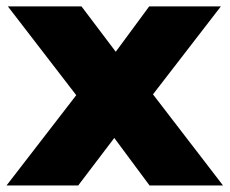

<svg xmlns="http://www.w3.org/2000/svg" viewBox="-22 -568 703 588"><path d="M446.5 -279 661 0H436L328 -145.5L217.5 0H-2L211.5 -276.5L2 -548.5H227.5L332.5 -409.5L435 -548.5H654.5Z"/></svg>

Font: Encode Sans Expanded ExtraBold
Style: Regular
Weight: 800
Width: 7
Designer: Multiple Designers
Foundry: Impallari Type
Version: Version 2.000